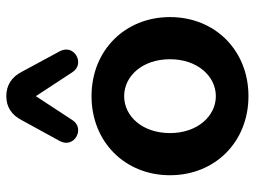

<svg xmlns="http://www.w3.org/2000/svg" viewBox="-122 -696 827 624"><g transform="rotate(-90 292.0 -383.5)"><path d="M292 10C441 10 549 -99 549 -245C549 -391 441 -500 292 -500C143 -500 35 -391 35 -245C35 -99 143 10 292 10ZM292 -96C227 -96 172 -156 172 -245C172 -335 227 -394 292 -394C357 -394 412 -335 412 -245C412 -156 357 -96 292 -96ZM438 -603 371 -727C354 -760 327 -777 292 -777C257 -777 231 -760 214 -727L146 -603C121 -556 187 -520 214 -562L292 -681L370 -562C397 -520 463 -556 438 -603Z"/></g></svg>

Font: SN Pro
Style: Bold
Weight: 700
Designer: Tobias Whetton
Foundry: Supernotes
Version: Version 1.003;Glyphs 3.3 (3324)